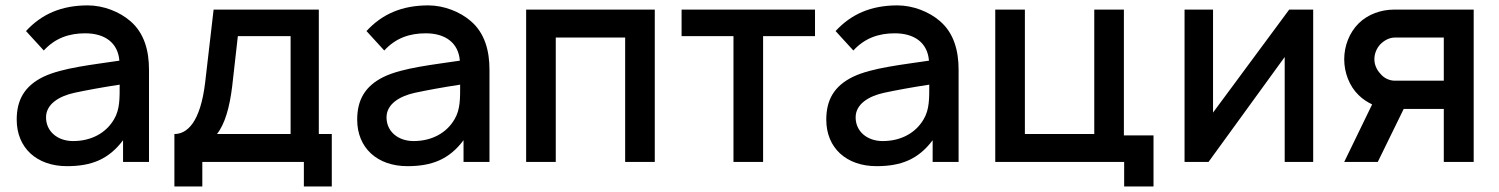

<svg xmlns="http://www.w3.org/2000/svg" viewBox="-20 -598 5535 709"><path d="M530.2 0V-340.6C530.2 -409.4 513.5 -476 460.4 -520.8C421.9 -554.2 362.5 -578.1 304.2 -578.1C208.3 -578.1 134.4 -546.9 76 -483.3L141.7 -411.5C184.4 -458.3 236.5 -475 294.8 -475C367.7 -475 415.6 -439.6 420.8 -374C325 -359.4 210.4 -347.9 140.6 -314.6C69.8 -280.2 41.7 -228.1 41.7 -156.2C41.7 -51 116.7 15.6 227.1 15.6C317.7 15.6 381.2 -9.4 434.4 -80.2V0ZM401 -157.3C371.9 -107.3 317.7 -77.1 250 -77.1C192.7 -77.1 150 -112.5 150 -164.6C150 -213.5 197.9 -242.7 254.2 -255.2C297.9 -264.6 359.4 -276 421.9 -285.4C421.9 -235.4 422.9 -193.8 401 -157.3Z M1157.3 -562.5H768.8L737.5 -292.7C719.8 -145.8 670.8 -103.1 624 -103.1V90.6H727.1V0H1102.1V90.6H1205.2V-103.1H1157.3ZM1053.1 -103.1H781.2C810.4 -139.6 828.1 -202.1 837.5 -280.2L858.3 -464.6H1053.1Z M1787.5 0V-340.6C1787.5 -409.4 1770.8 -476 1717.7 -520.8C1679.2 -554.2 1619.8 -578.1 1561.5 -578.1C1465.6 -578.1 1391.7 -546.9 1333.3 -483.3L1399 -411.5C1441.7 -458.3 1493.8 -475 1552.1 -475C1625 -475 1672.9 -439.6 1678.1 -374C1582.3 -359.4 1467.7 -347.9 1397.9 -314.6C1327.1 -280.2 1299 -228.1 1299 -156.2C1299 -51 1374 15.6 1484.4 15.6C1575 15.6 1638.5 -9.4 1691.7 -80.2V0ZM1658.3 -157.3C1629.2 -107.3 1575 -77.1 1507.3 -77.1C1450 -77.1 1407.3 -112.5 1407.3 -164.6C1407.3 -213.5 1455.2 -242.7 1511.5 -255.2C1555.2 -264.6 1616.7 -276 1679.2 -285.4C1679.2 -235.4 1680.2 -193.8 1658.3 -157.3Z M2397.9 -562.5H1922.9V0H2032.3V-459.4H2288.5V0H2397.9Z M2989.6 -562.5H2496.9V-464.6H2688.5V0H2797.9V-464.6H2989.6Z M3519.8 0V-340.6C3519.8 -409.4 3503.1 -476 3450 -520.8C3411.5 -554.2 3352.1 -578.1 3293.8 -578.1C3197.9 -578.1 3124 -546.9 3065.6 -483.3L3131.2 -411.5C3174 -458.3 3226 -475 3284.4 -475C3357.3 -475 3405.2 -439.6 3410.4 -374C3314.6 -359.4 3200 -347.9 3130.2 -314.6C3059.4 -280.2 3031.2 -228.1 3031.2 -156.2C3031.2 -51 3106.2 15.6 3216.7 15.6C3307.3 15.6 3370.8 -9.4 3424 -80.2V0ZM3390.6 -157.3C3361.5 -107.3 3307.3 -77.1 3239.6 -77.1C3182.3 -77.1 3139.6 -112.5 3139.6 -164.6C3139.6 -213.5 3187.5 -242.7 3243.8 -255.2C3287.5 -264.6 3349 -276 3411.5 -285.4C3411.5 -235.4 3412.5 -193.8 3390.6 -157.3Z M4130.2 -97.9V-562.5H4020.8V-103.1H3764.6V-562.5H3655.2V0H4131.2V90.6H4239.6V-97.9Z M4829.2 -562.5H4740.6L4459.4 -182.3V-562.5H4354.2V0H4442.7L4724 -387.5V0H4829.2Z M5127.1 -562.5C5081.3 -562.5 5031.3 -545.8 4996.9 -511.5C4962.5 -477.1 4943.8 -428.1 4943.8 -379.2C4943.8 -330.2 4962.5 -280.2 4996.9 -246.9C5011.5 -232.3 5029.2 -220.8 5046.9 -212.5L4943.8 0H5067.7L5163.5 -195.8H5311.5V0H5421.9V-562.5ZM5311.5 -300H5131.3C5110.4 -300 5090.6 -309.4 5077.1 -326C5063.5 -340.6 5055.2 -359.4 5055.2 -379.2C5055.2 -400 5063.5 -419.8 5077.1 -434.4C5091.7 -449 5110.4 -459.4 5131.3 -459.4H5311.5Z"/></svg>

Font: Manrope Semibold
Style: Regular
Weight: 600
Width: 4
Designer: Michael Sharanda
Foundry: Michael Sharanda
Version: Version 2.000;PS 002.000;hotconv 1.0.88;makeotf.lib2.5.64775